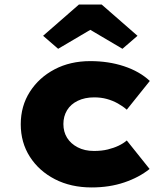

<svg xmlns="http://www.w3.org/2000/svg" viewBox="-20 -812 731 842"><path d="M382 10Q291 10 221 -26Q151 -62 111 -124.5Q71 -187 71 -267Q71 -347 111 -409.5Q151 -472 219.5 -508Q288 -544 376 -544Q456 -544 524 -521.5Q592 -499 637 -457L536 -331Q519 -346 496.5 -358.5Q474 -371 448.5 -378Q423 -385 393 -385Q352 -385 321 -370Q290 -355 274 -328.5Q258 -302 258 -268Q258 -234 274 -208Q290 -182 320.5 -166Q351 -150 392 -150Q426 -150 452.5 -156.5Q479 -163 500 -173Q521 -183 536 -196L636 -71Q590 -34 525 -12Q460 10 382 10ZM235 -598 169 -655 326 -792H426L583 -655L517 -598L361 -690H391Z"/></svg>

Font: Lexend Exa ExtraBold
Style: Regular
Weight: 800
Designer: Bonnie Shaver-Troup, Thomas Jockin
Foundry: Lexend
Version: Version 1.007